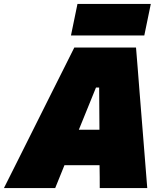

<svg xmlns="http://www.w3.org/2000/svg" viewBox="-61 -954 834 974"><path d="M-41 0Q-11.5 -58.5 20.2 -122Q52 -185.5 81 -243.5L203 -487.5Q234.5 -550.5 261.5 -604Q288.5 -657.5 316 -713H629Q633.5 -657 637.8 -604.8Q642 -552.5 647 -487L667 -238Q671.5 -182 676.5 -119.2Q681.5 -56.5 686 0H445Q445 -28 444.8 -57.5Q444.5 -87 444 -116H266Q254 -86.5 242.2 -57.2Q230.5 -28 219 0ZM426 -510 339 -296H443.5L442 -510ZM299 -774 332 -934H704L671 -774Z"/></svg>

Font: Commissioner Black
Style: Italic
Weight: 900
Italic angle: -12°
Designer: Kostas Bartsokas
Foundry: Kostas Bartsokas
Version: Version 1.000; ttfautohint (v1.8.3)